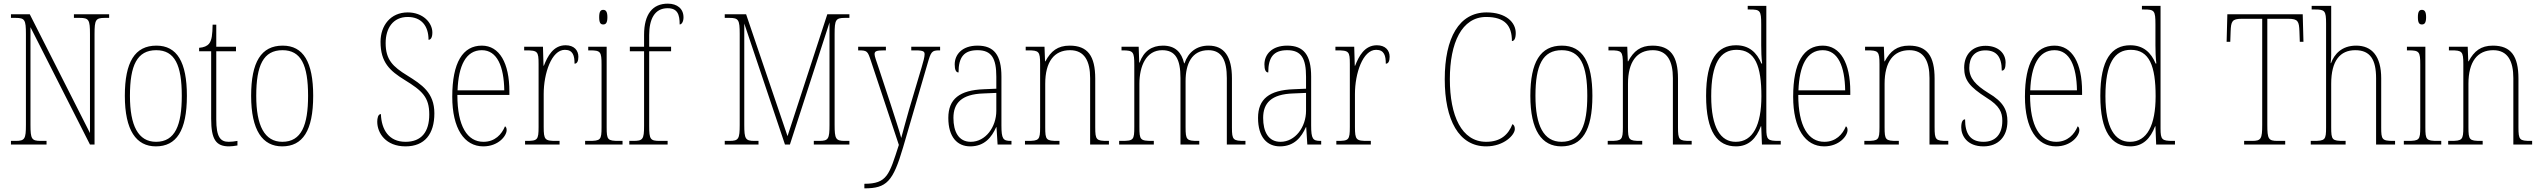

<svg xmlns="http://www.w3.org/2000/svg" viewBox="-20 -792 13919 1052"><path d="M40 0H235V-20H203C153 -20 147 -31 147 -108V-643L473 0H498V-606C498 -683 504 -694 554 -694H578V-714H385V-694H417C467 -694 473 -683 473 -606V-63L143 -714H40V-694H66C116 -694 122 -683 122 -606V-108C122 -31 116 -20 66 -20H40Z M834 10C946 10 1004 -75 1004 -267C1004 -452 950 -542 837 -542C719 -542 664 -452 664 -267C664 -77 727 10 834 10ZM835 -15C737 -15 692 -104 692 -267C692 -434 731 -517 836 -517C938 -517 976 -435 976 -267C976 -107 940 -15 835 -15Z M1235 10C1248 10 1264 8 1281 5V-20C1263 -17 1251 -15 1233 -15C1187 -15 1165 -42 1165 -138V-511H1273V-536H1165V-657H1145C1144 -605 1141 -571 1125 -552C1115 -540 1097 -532 1071 -530V-511H1137V-141C1137 -27 1164 10 1235 10Z M1526 10C1638 10 1696 -75 1696 -267C1696 -452 1642 -542 1529 -542C1411 -542 1356 -452 1356 -267C1356 -77 1419 10 1526 10ZM1527 -15C1429 -15 1384 -104 1384 -267C1384 -434 1423 -517 1528 -517C1630 -517 1668 -435 1668 -267C1668 -107 1632 -15 1527 -15Z M2202 10C2307 10 2360 -58 2360 -171C2360 -285 2290 -329 2212 -378C2132 -427 2093 -465 2093 -556C2093 -637 2133 -699 2214 -699C2287 -699 2328 -652 2328 -574C2340 -574 2349 -586 2349 -614C2349 -667 2298 -724 2214 -724C2120 -724 2065 -652 2065 -563C2065 -450 2116 -404 2197 -354C2293 -295 2332 -260 2332 -165C2332 -69 2289 -15 2202 -15C2111 -15 2070 -81 2067 -167C2051 -167 2047 -143 2047 -125C2047 -63 2094 10 2202 10Z M2628 10C2711 10 2756 -48 2756 -79C2756 -91 2752 -97 2747 -100C2729 -56 2692 -15 2629 -15C2541 -15 2486 -99 2486 -272H2771V-291C2771 -446 2717 -542 2620 -542C2516 -542 2458 -450 2458 -262C2458 -88 2524 10 2628 10ZM2743 -297H2487C2492 -431 2532 -517 2620 -517C2704 -517 2741 -428 2743 -297Z M2857 0H3046V-20H3028C2966 -20 2959 -25 2959 -97V-277C2959 -390 3002 -519 3075 -519C3120 -519 3128 -486 3128 -443C3143 -443 3149 -459 3149 -481C3149 -516 3126 -544 3079 -544C3011 -544 2980 -483 2960 -432H2958L2955 -536H2852V-516H2859C2926 -516 2931 -511 2931 -441V-97C2931 -25 2925 -20 2864 -20H2857Z M3285 -658C3299 -658 3308 -666 3308 -698C3308 -729 3299 -738 3285 -738C3271 -738 3263 -729 3263 -698C3263 -666 3271 -658 3285 -658ZM3186 0H3391V-20H3373C3309 -20 3304 -25 3304 -95V-536H3203V-516H3212C3271 -516 3276 -509 3276 -437V-95C3276 -25 3271 -20 3206 -20H3186Z M3428 0H3638V-20H3596C3543 -20 3537 -28 3537 -102V-511H3657V-536H3537V-600C3537 -686 3566 -747 3638 -747C3692 -747 3704 -713 3704 -658C3715 -658 3725 -673 3725 -697C3725 -744 3691 -772 3639 -772C3556 -772 3509 -715 3509 -601V-536H3431V-511H3509V-102C3509 -28 3502 -20 3449 -20H3428Z M3951 0H4136V-20H4114C4064 -20 4058 -31 4058 -108V-663L4281 0H4308L4525 -669V-108C4525 -31 4519 -20 4469 -20H4439V0H4634V-20H4609C4559 -20 4553 -31 4553 -108V-606C4553 -683 4559 -694 4609 -694H4634V-714H4513L4295 -46L4068 -714H3951V-694H3977C4027 -694 4033 -683 4033 -606V-108C4033 -31 4027 -20 3977 -20H3951Z M4716 215V240H4717C4838 240 4873 203 4928 16L5062 -443C5081 -509 5085 -516 5127 -516H5131V-536H4973V-516H4997C5043 -516 5046 -508 5046 -494C5046 -480 5039 -454 5030 -424L4961 -192C4943 -127 4928 -75 4918 -36C4908 -75 4884 -145 4860 -221L4795 -418C4781 -460 4772 -483 4772 -495C4772 -511 4780 -516 4825 -516H4834V-536H4682V-516H4684C4732 -516 4734 -512 4752 -458L4905 2C4852 166 4841 215 4716 215Z M5296 10C5375 10 5414 -41 5438 -95H5440L5446 0H5522V-20H5518C5476 -20 5467 -31 5467 -105V-372C5467 -491 5426 -542 5336 -542C5250 -542 5211 -492 5211 -439C5211 -410 5218 -395 5232 -395C5232 -479 5262 -517 5336 -517C5414 -517 5439 -471 5439 -371V-306L5370 -303C5238 -298 5176 -250 5176 -146C5176 -40 5226 10 5296 10ZM5299 -15C5232 -15 5204 -71 5204 -146C5204 -227 5248 -276 5369 -280L5439 -283V-185C5439 -96 5380 -15 5299 -15Z M5596 0H5785V-20H5776C5712 -20 5707 -25 5707 -95V-333C5707 -454 5756 -517 5843 -517C5923 -517 5953 -456 5953 -364V0H6056V-20H6049C5987 -20 5981 -25 5981 -95V-361C5981 -485 5940 -542 5841 -542C5775 -542 5738 -512 5708 -456H5706L5703 -536H5600V-516H5612C5672 -516 5679 -511 5679 -441V-95C5679 -25 5673 -20 5609 -20H5596Z M6112 0H6302V-20H6295C6227 -20 6223 -25 6223 -97V-333C6223 -430 6260 -517 6348 -517C6420 -517 6448 -469 6448 -364V0H6551V-20H6544C6482 -20 6476 -25 6476 -95V-348C6476 -441 6509 -517 6601 -517C6674 -517 6702 -462 6702 -364V0H6804V-20H6800C6737 -20 6730 -25 6730 -92V-363C6730 -482 6688 -542 6602 -542C6537 -542 6491 -507 6470 -445H6468C6454 -505 6420 -542 6352 -542C6291 -542 6247 -512 6224 -449H6222L6219 -536H6125V-516H6131C6190 -516 6195 -508 6195 -435V-97C6195 -25 6191 -20 6125 -20H6112Z M6993 10C7072 10 7111 -41 7135 -95H7137L7143 0H7219V-20H7215C7173 -20 7164 -31 7164 -105V-372C7164 -491 7123 -542 7033 -542C6947 -542 6908 -492 6908 -439C6908 -410 6915 -395 6929 -395C6929 -479 6959 -517 7033 -517C7111 -517 7136 -471 7136 -371V-306L7067 -303C6935 -298 6873 -250 6873 -146C6873 -40 6923 10 6993 10ZM6996 -15C6929 -15 6901 -71 6901 -146C6901 -227 6945 -276 7066 -280L7136 -283V-185C7136 -96 7077 -15 6996 -15Z M7302 0H7491V-20H7473C7411 -20 7404 -25 7404 -97V-277C7404 -390 7447 -519 7520 -519C7565 -519 7573 -486 7573 -443C7588 -443 7594 -459 7594 -481C7594 -516 7571 -544 7524 -544C7456 -544 7425 -483 7405 -432H7403L7400 -536H7297V-516H7304C7371 -516 7376 -511 7376 -441V-97C7376 -25 7370 -20 7309 -20H7302Z M8123 10C8221 10 8280 -53 8280 -85C8280 -98 8276 -107 8267 -112C8245 -56 8204 -15 8123 -15C7988 -15 7924 -158 7924 -358C7924 -557 7989 -699 8123 -699C8227 -699 8264 -650 8264 -567C8277 -567 8285 -582 8285 -611C8285 -670 8231 -724 8125 -724C7975 -724 7896 -585 7896 -358C7896 -135 7973 10 8123 10Z M8535 10C8647 10 8705 -75 8705 -267C8705 -452 8651 -542 8538 -542C8420 -542 8365 -452 8365 -267C8365 -77 8428 10 8535 10ZM8536 -15C8438 -15 8393 -104 8393 -267C8393 -434 8432 -517 8537 -517C8639 -517 8677 -435 8677 -267C8677 -107 8641 -15 8536 -15Z M8789 0H8978V-20H8969C8905 -20 8900 -25 8900 -95V-333C8900 -454 8949 -517 9036 -517C9116 -517 9146 -456 9146 -364V0H9249V-20H9242C9180 -20 9174 -25 9174 -95V-361C9174 -485 9133 -542 9034 -542C8968 -542 8931 -512 8901 -456H8899L8896 -536H8793V-516H8805C8865 -516 8872 -511 8872 -441V-95C8872 -25 8866 -20 8802 -20H8789Z M9492 10C9562 10 9603 -34 9628 -100H9630L9634 0H9737V-20H9726C9666 -20 9658 -26 9658 -88V-760H9556V-740H9567C9624 -740 9630 -735 9630 -658V-544C9630 -511 9631 -477 9635 -444H9631C9606 -504 9564 -544 9492 -544C9390 -544 9328 -466 9328 -267C9328 -68 9391 10 9492 10ZM9491 -15C9408 -14 9356 -92 9356 -265C9356 -444 9405 -519 9495 -519C9597 -519 9631 -430 9631 -265C9631 -106 9584 -15 9491 -15Z M9975 10C10058 10 10103 -48 10103 -79C10103 -91 10099 -97 10094 -100C10076 -56 10039 -15 9976 -15C9888 -15 9833 -99 9833 -272H10118V-291C10118 -446 10064 -542 9967 -542C9863 -542 9805 -450 9805 -262C9805 -88 9871 10 9975 10ZM10090 -297H9834C9839 -431 9879 -517 9967 -517C10051 -517 10088 -428 10090 -297Z M10195 0H10384V-20H10375C10311 -20 10306 -25 10306 -95V-333C10306 -454 10355 -517 10442 -517C10522 -517 10552 -456 10552 -364V0H10655V-20H10648C10586 -20 10580 -25 10580 -95V-361C10580 -485 10539 -542 10440 -542C10374 -542 10337 -512 10307 -456H10305L10302 -536H10199V-516H10211C10271 -516 10278 -511 10278 -441V-95C10278 -25 10272 -20 10208 -20H10195Z M10848 10C10928 10 10979 -43 10979 -127C10979 -187 10959 -233 10874 -283C10805 -326 10770 -363 10770 -420C10770 -474 10796 -516 10858 -516C10918 -516 10948 -482 10948 -405C10963 -405 10969 -420 10969 -449C10969 -500 10929 -541 10859 -541C10787 -541 10742 -493 10742 -421C10742 -353 10772 -316 10864 -257C10937 -212 10951 -176 10951 -130C10951 -57 10914 -15 10848 -15C10775 -15 10747 -60 10747 -138C10734 -138 10726 -124 10726 -94C10726 -50 10757 10 10848 10Z M11245 10C11328 10 11373 -48 11373 -79C11373 -91 11369 -97 11364 -100C11346 -56 11309 -15 11246 -15C11158 -15 11103 -99 11103 -272H11388V-291C11388 -446 11334 -542 11237 -542C11133 -542 11075 -450 11075 -262C11075 -88 11141 10 11245 10ZM11360 -297H11104C11109 -431 11149 -517 11237 -517C11321 -517 11358 -428 11360 -297Z M11652 10C11722 10 11763 -34 11788 -100H11790L11794 0H11897V-20H11886C11826 -20 11818 -26 11818 -88V-760H11716V-740H11727C11784 -740 11790 -735 11790 -658V-544C11790 -511 11791 -477 11795 -444H11791C11766 -504 11724 -544 11652 -544C11550 -544 11488 -466 11488 -267C11488 -68 11551 10 11652 10ZM11651 -15C11568 -14 11516 -92 11516 -265C11516 -444 11565 -519 11655 -519C11757 -519 11791 -430 11791 -265C11791 -106 11744 -15 11651 -15Z M12276 0H12501V-20H12459C12409 -20 12403 -31 12403 -108V-689H12519C12571 -689 12577 -675 12579 -620L12581 -563H12601L12597 -714H12184L12180 -563H12200L12202 -620C12204 -675 12210 -689 12262 -689H12375V-108C12375 -31 12369 -20 12319 -20H12276Z M12641 0H12832V-20H12822C12758 -20 12753 -25 12753 -95V-333C12753 -460 12802 -517 12885 -517C12968 -517 12999 -464 12999 -363V0H13103V-20H13093C13031 -20 13027 -28 13027 -94V-363C13027 -484 12976 -542 12890 -542C12810 -542 12770 -495 12752 -446H12750C12752 -462 12753 -478 12753 -491V-760H12646V-740H12665C12718 -740 12725 -733 12725 -663V-95C12725 -25 12720 -20 12655 -20H12641Z M13250 -658C13264 -658 13273 -666 13273 -698C13273 -729 13264 -738 13250 -738C13236 -738 13228 -729 13228 -698C13228 -666 13236 -658 13250 -658ZM13151 0H13356V-20H13338C13274 -20 13269 -25 13269 -95V-536H13168V-516H13177C13236 -516 13241 -509 13241 -437V-95C13241 -25 13236 -20 13171 -20H13151Z M13394 0H13583V-20H13574C13510 -20 13505 -25 13505 -95V-333C13505 -454 13554 -517 13641 -517C13721 -517 13751 -456 13751 -364V0H13854V-20H13847C13785 -20 13779 -25 13779 -95V-361C13779 -485 13738 -542 13639 -542C13573 -542 13536 -512 13506 -456H13504L13501 -536H13398V-516H13410C13470 -516 13477 -511 13477 -441V-95C13477 -25 13471 -20 13407 -20H13394Z"/></svg>

Font: Noto Serif Myanmar Condensed Thin
Style: Regular
Weight: 100
Width: 3
Designer: Ben Mitchell and the Monotype Design Team
Foundry: Monotype Imaging Inc.
Version: Version 2.106